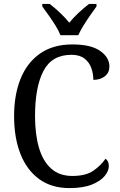

<svg xmlns="http://www.w3.org/2000/svg" viewBox="-20 -951 611 981"><path d="M335 10Q243 10 180 -36Q117 -82 84.5 -164.5Q52 -247 52 -358Q52 -467 85.5 -549.5Q119 -632 185.5 -678Q252 -724 350 -724Q444 -724 491.5 -691Q539 -658 539 -611Q539 -580 516 -561.5Q493 -543 457 -543Q457 -574 446.5 -603.5Q436 -633 411.5 -652Q387 -671 345 -671Q245 -671 202 -588.5Q159 -506 159 -358Q159 -265 179 -196.5Q199 -128 241 -90Q283 -52 350 -52Q418 -52 456.5 -78.5Q495 -105 519 -140Q536 -129 536 -102Q536 -78 515 -52Q494 -26 449.5 -8Q405 10 335 10ZM289 -771Q280 -794 263.5 -820.5Q247 -847 228.5 -873Q210 -899 196 -918V-931H234Q260 -911 286.5 -886Q313 -861 334 -835Q355 -861 382 -886Q409 -911 435 -931H473V-918Q459 -899 441 -873Q423 -847 406.5 -820.5Q390 -794 380 -771Z"/></svg>

Font: Noto Serif Sinhala SemiCondensed
Style: Regular
Weight: 400
Width: 4
Designer: Jelle Bosma - Monotype Design Team
Foundry: Monotype Imaging Inc.
Version: Version 2.007; ttfautohint (v1.8.4.7-5d5b)